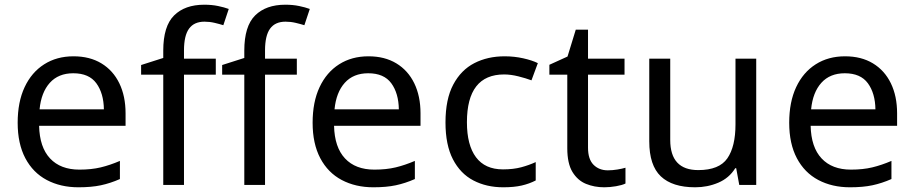

<svg xmlns="http://www.w3.org/2000/svg" viewBox="-20 -785 3879 815"><path d="M292 -546Q361 -546 410.5 -516Q460 -486 486.5 -431.5Q513 -377 513 -304V-251H146Q148 -160 192.5 -112.5Q237 -65 317 -65Q368 -65 407.5 -74.5Q447 -84 489 -102V-25Q448 -7 408 1.5Q368 10 313 10Q237 10 178.5 -21Q120 -52 87.5 -113.5Q55 -175 55 -264Q55 -352 84.5 -415Q114 -478 167.5 -512Q221 -546 292 -546ZM291 -474Q228 -474 191.5 -433.5Q155 -393 148 -321H421Q420 -389 389 -431.5Q358 -474 291 -474Z M896 -468H761V0H673V-468H579V-509L673 -539V-570Q673 -674 719 -719.5Q765 -765 847 -765Q879 -765 905.5 -759.5Q932 -754 951 -747L928 -678Q912 -683 891 -688Q870 -693 848 -693Q804 -693 782.5 -663.5Q761 -634 761 -571V-536H896Z M1240 -468H1105V0H1017V-468H923V-509L1017 -539V-570Q1017 -674 1063 -719.5Q1109 -765 1191 -765Q1223 -765 1249.5 -759.5Q1276 -754 1295 -747L1272 -678Q1256 -683 1235 -688Q1214 -693 1192 -693Q1148 -693 1126.5 -663.5Q1105 -634 1105 -571V-536H1240Z M1544 -546Q1613 -546 1662.5 -516Q1712 -486 1738.5 -431.5Q1765 -377 1765 -304V-251H1398Q1400 -160 1444.5 -112.5Q1489 -65 1569 -65Q1620 -65 1659.5 -74.5Q1699 -84 1741 -102V-25Q1700 -7 1660 1.5Q1620 10 1565 10Q1489 10 1430.5 -21Q1372 -52 1339.5 -113.5Q1307 -175 1307 -264Q1307 -352 1336.5 -415Q1366 -478 1419.5 -512Q1473 -546 1544 -546ZM1543 -474Q1480 -474 1443.5 -433.5Q1407 -393 1400 -321H1673Q1672 -389 1641 -431.5Q1610 -474 1543 -474Z M2116 10Q2045 10 1989.5 -19Q1934 -48 1902.5 -109Q1871 -170 1871 -265Q1871 -364 1904 -426Q1937 -488 1993.5 -517Q2050 -546 2122 -546Q2163 -546 2201 -537.5Q2239 -529 2263 -517L2236 -444Q2212 -453 2180 -461Q2148 -469 2120 -469Q1962 -469 1962 -266Q1962 -169 2000.5 -117.5Q2039 -66 2115 -66Q2159 -66 2192.5 -75Q2226 -84 2254 -97V-19Q2227 -5 2194.5 2.5Q2162 10 2116 10Z M2560 -62Q2580 -62 2601 -65.5Q2622 -69 2635 -73V-6Q2621 1 2595 5.5Q2569 10 2545 10Q2503 10 2467.5 -4.5Q2432 -19 2410 -55Q2388 -91 2388 -156V-468H2312V-510L2389 -545L2424 -659H2476V-536H2631V-468H2476V-158Q2476 -109 2499.5 -85.5Q2523 -62 2560 -62Z M3190 -536V0H3118L3105 -71H3101Q3075 -29 3029 -9.5Q2983 10 2931 10Q2834 10 2785 -36.5Q2736 -83 2736 -185V-536H2825V-191Q2825 -63 2944 -63Q3033 -63 3067.5 -113Q3102 -163 3102 -257V-536Z M3567 -546Q3636 -546 3685.5 -516Q3735 -486 3761.5 -431.5Q3788 -377 3788 -304V-251H3421Q3423 -160 3467.5 -112.5Q3512 -65 3592 -65Q3643 -65 3682.5 -74.5Q3722 -84 3764 -102V-25Q3723 -7 3683 1.5Q3643 10 3588 10Q3512 10 3453.5 -21Q3395 -52 3362.5 -113.5Q3330 -175 3330 -264Q3330 -352 3359.5 -415Q3389 -478 3442.5 -512Q3496 -546 3567 -546ZM3566 -474Q3503 -474 3466.5 -433.5Q3430 -393 3423 -321H3696Q3695 -389 3664 -431.5Q3633 -474 3566 -474Z"/></svg>

Font: Noto Sans Linear A
Style: Regular
Weight: 400
Designer: Monotype Design Team
Foundry: Monotype Imaging Inc.
Version: Version 2.002; ttfautohint (v1.8.4.7-5d5b)